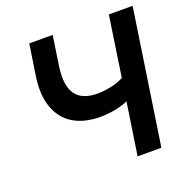

<svg xmlns="http://www.w3.org/2000/svg" viewBox="-128 -841 947 964"><g transform="rotate(-20 346.0 -359.5)"><path d="M446 0 488 -279Q469 -270 444.5 -263.5Q420 -257 393 -253.5Q366 -250 340 -250Q254 -250 196 -285Q138 -320 113.5 -389Q89 -458 104 -556L129 -719H254L230 -560Q216 -459 250 -412Q284 -365 365 -365Q398 -365 436 -372.5Q474 -380 506 -397L554 -719H681L573 0Z"/></g></svg>

Font: Nunitoga
Style: Bold Italic
Weight: 700
Italic angle: -9°
Designer: Vernon Adams
Foundry: Vernon Adams
Version: Version 1.0